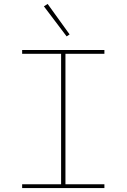

<svg xmlns="http://www.w3.org/2000/svg" viewBox="-20 -951 640 971"><path d="M92 0V-19H289V-679H92V-698H508V-679H311V-19H508V0ZM202 -919 221 -931 332 -777 317 -767Z"/></svg>

Font: IBM Plex Mono Thin
Style: Regular
Weight: 100
Monospace: yes
Designer: Mike Abbink, Paul van der Laan, Pieter van Rosmalen
Foundry: Bold Monday
Version: Version 2.3